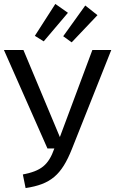

<svg xmlns="http://www.w3.org/2000/svg" viewBox="-20 -943 585 975"><path d="M221 -189H256C226 -104 188 -75 96 -57L110 12C236 -7 292 -53 345 -186L545 -689H449L284 -247L99 -689H0ZM344 -728 475 -866 413 -915 301 -759ZM157 -761 202 -733 325 -878 261 -923Z"/></svg>

Font: FiraGO Unicode
Style: Regular
Weight: 400
Designer: bBox Type
Foundry: bBox Type GmbH
Version: Version 1.001;PS 001.001;hotconv 1.0.88;makeotf.lib2.5.64775